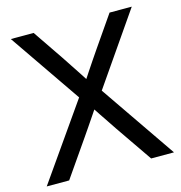

<svg xmlns="http://www.w3.org/2000/svg" viewBox="-108 -825 869 921"><g transform="rotate(-15 327.0 -364.0)"><path d="M11.2 0 296.9 -408.2V-335.9L27.8 -727.5H141.1L244.1 -576.2Q259.8 -552.2 275.4 -528.8Q291 -505.4 306.4 -481.9Q321.8 -458.5 336.9 -434.6H318.8Q334.5 -458.5 349.9 -481.9Q365.2 -505.4 381.3 -528.8Q397.5 -552.2 413.6 -576.2L518.1 -727.5H628.4L360.4 -339.8V-411.6L643.1 0H529.8L404.8 -181.6Q390.1 -204.1 375.2 -225.8Q360.4 -247.6 345.9 -269.3Q331.5 -291 317.4 -312.5H337.4Q323.2 -291 308.3 -269.3Q293.5 -247.6 278.8 -225.8Q264.2 -204.1 248.5 -181.6L122.6 0Z"/></g></svg>

Font: Inter Cardless Display
Style: Regular
Weight: 400
Designer: Rasmus Andersson
Foundry: rsms
Version: Version 4.001;git-9221beed3